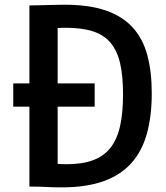

<svg xmlns="http://www.w3.org/2000/svg" viewBox="-20 -790 704 813"><path d="M104.5 -338.4H36.1V-437H104.5V-767.1Q120.6 -767.1 139.9 -767.6Q159.2 -768.1 179.4 -768.6Q199.7 -769 218.8 -769.5Q237.8 -770 253.4 -770Q357.4 -770 428 -745.6Q498.5 -721.2 541.7 -673.8Q585 -626.5 603.8 -556.4Q622.6 -486.3 622.6 -395Q622.6 -299.3 602.3 -225.1Q582 -150.9 536.9 -100.1Q491.7 -49.3 418.9 -22.9Q346.2 3.4 241.7 3.4Q206.5 3.4 174.3 1.7Q142.1 0 104.5 0ZM224.1 -96.2Q233.4 -95.2 241.9 -95Q250.5 -94.7 262.7 -94.7Q329.6 -94.7 375.2 -112.1Q420.9 -129.4 448.7 -165.5Q476.6 -201.7 488.8 -257.6Q501 -313.5 501 -391.1Q501 -467.8 488.8 -521.2Q476.6 -574.7 448.5 -608.4Q420.4 -642.1 373.8 -657.2Q327.1 -672.4 258.3 -672.4Q247.1 -672.4 239.5 -672.1Q231.9 -671.9 224.1 -671.4V-437H380.9V-338.4H224.1Z"/></svg>

Font: Tauri
Style: Regular
Weight: 400
Designer: Yvonne Schüttler
Foundry: Yvonne Schüttler
Version: Version 1.003; ttfautohint (v0.93.8-669f) -l 13 -r 13 -G 200